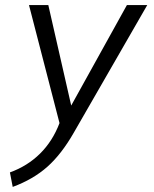

<svg xmlns="http://www.w3.org/2000/svg" viewBox="-20 -505 605 755"><path d="M19 173Q88 148 137.5 99Q187 50 214 -21L94 -485H170L260 -90L479 -485H559L270 17Q222 101 166.5 150.5Q111 200 30 230Z"/></svg>

Font: Niramit Light
Style: Italic
Weight: 300
Italic angle: -10°
Designer: Katatrad Aksorn Co.,Ltd.
Foundry: Cadson Demak Co.,Ltd.
Version: Version 1.000; ttfautohint (v1.6)